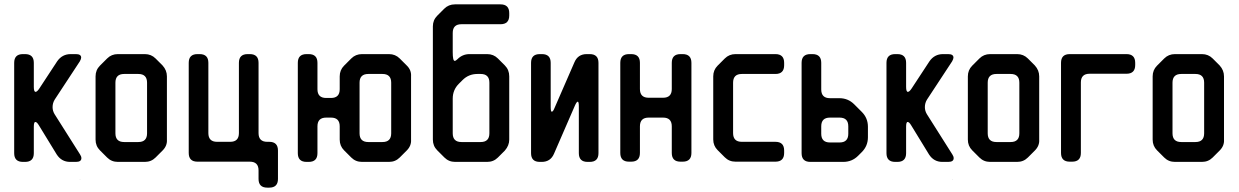

<svg xmlns="http://www.w3.org/2000/svg" viewBox="-20 -733 5680 880"><path d="M85 9H95Q135 9 135 -31V-152Q135 -174 142 -174Q149 -174 158 -159L240 -25Q262 9 301 9H328Q353 9 353 -8Q353 -16 347 -25L230 -210Q221 -225 221 -242Q221 -261 231 -277L346 -452Q352 -463 352 -469Q352 -485 328 -485H304Q265 -485 242 -452L160 -327Q150 -312 143 -312Q135 -312 135 -335V-445Q135 -485 95 -485H85Q45 -485 45 -445V-31Q45 9 85 9ZM347 91V89H346Z M471 -11Q491 9 520 9H644Q673 9 693 -11L725 -43Q747 -65 745 -93V-383Q745 -411 725 -433L693 -465Q673 -485 644 -485H520Q491 -485 471 -465L438 -432Q418 -412 418 -383V-93Q418 -64 438 -44ZM509 -122V-354Q509 -394 549 -394H614Q654 -394 654 -354V-122Q654 -82 614 -82H549Q509 -82 509 -122Z M885 8H1125Q1165 8 1165 48V87Q1165 127 1205 127H1214Q1254 127 1254 87V-43Q1254 -83 1214 -83H1205Q1165 -83 1165 -123V-445Q1165 -485 1125 -485H1115Q1075 -485 1075 -445V-123Q1075 -83 1035 -83H975Q935 -83 935 -123V-445Q935 -485 895 -485H885Q845 -485 845 -445V-32Q845 8 885 8Z M1385 9H1395Q1435 9 1435 -31V-154Q1435 -194 1475 -194H1497Q1537 -194 1537 -154V-93Q1537 -64 1557 -44L1590 -11Q1610 9 1639 9H1763Q1792 9 1812 -11L1844 -43Q1866 -65 1864 -93V-383Q1866 -412 1844 -433L1812 -465Q1792 -485 1763 -485H1639Q1610 -485 1590 -465L1557 -432Q1537 -412 1537 -383V-324Q1537 -284 1497 -284H1475Q1435 -284 1435 -324V-445Q1435 -485 1395 -485H1385Q1345 -485 1345 -445V-31Q1345 9 1385 9ZM1628 -122V-354Q1628 -394 1668 -394H1733Q1773 -394 1773 -354V-122Q1773 -82 1733 -82H1668Q1628 -82 1628 -122Z M2017 -11Q2037 9 2066 9H2213Q2242 9 2262 -11L2294 -43Q2314 -66 2314 -93V-383Q2314 -413 2294 -433L2262 -465Q2242 -485 2213 -485H2132Q2100 -485 2077 -462Q2069 -454 2064 -454Q2055 -454 2055 -494V-582Q2055 -622 2095 -622H2274Q2314 -622 2314 -662V-673Q2314 -713 2274 -713H2065Q2036 -713 2016 -693L1984 -661Q1964 -641 1964 -612V-93Q1964 -64 1984 -44ZM2055 -122V-281Q2055 -321 2083 -349L2100 -366Q2128 -394 2168 -394H2183Q2223 -394 2223 -354V-122Q2223 -82 2183 -82H2095Q2055 -82 2055 -122Z M2454 9H2463Q2503 9 2519 -28L2615 -249Q2623 -267 2628 -267Q2633 -267 2633 -245V-31Q2633 9 2673 9H2683Q2723 9 2723 -31V-445Q2723 -485 2683 -485H2669Q2629 -485 2613 -448L2522 -239Q2515 -221 2509 -221Q2504 -221 2504 -243V-445Q2504 -485 2464 -485H2454Q2414 -485 2414 -445V-31Q2414 9 2454 9Z M2823 -32Q2823 8 2863 8H2873Q2913 8 2913 -32V-154Q2913 -194 2953 -194H3019Q3059 -194 3059 -154V-32Q3059 8 3099 8H3109Q3149 8 3149 -32V-445Q3149 -485 3109 -485H3099Q3059 -485 3059 -445V-325Q3059 -285 3019 -285H2953Q2913 -285 2913 -325V-445Q2913 -485 2873 -485H2863Q2823 -485 2823 -445Z M3302 -12Q3322 8 3351 8H3534Q3574 8 3574 -32V-43Q3574 -83 3534 -83H3380Q3340 -83 3340 -123V-354Q3340 -394 3380 -394H3534Q3574 -394 3574 -434V-445Q3574 -485 3534 -485H3351Q3322 -485 3302 -465L3269 -432Q3249 -412 3249 -383V-94Q3249 -65 3269 -45Z M3694 9H3845Q3885 9 3913 -19L3930 -36Q3958 -64 3958 -104V-152Q3958 -192 3930 -220L3895 -255Q3867 -283 3827 -283H3784Q3744 -283 3744 -323V-445Q3744 -485 3704 -485H3694Q3654 -485 3654 -445V-31Q3654 9 3694 9ZM3744 -120V-154Q3744 -194 3784 -194H3828Q3868 -194 3868 -154V-120Q3868 -80 3828 -80H3784Q3744 -80 3744 -120Z M4083 9H4093Q4133 9 4133 -31V-152Q4133 -174 4140 -174Q4147 -174 4156 -159L4238 -25Q4260 9 4299 9H4326Q4351 9 4351 -8Q4351 -16 4345 -25L4228 -210Q4219 -225 4219 -242Q4219 -261 4229 -277L4344 -452Q4350 -463 4350 -469Q4350 -485 4326 -485H4302Q4263 -485 4240 -452L4158 -327Q4148 -312 4141 -312Q4133 -312 4133 -335V-445Q4133 -485 4093 -485H4083Q4043 -485 4043 -445V-31Q4043 9 4083 9ZM4345 91V89H4344Z M4469 -11Q4489 9 4518 9H4642Q4671 9 4691 -11L4723 -43Q4745 -65 4743 -93V-383Q4743 -411 4723 -433L4691 -465Q4671 -485 4642 -485H4518Q4489 -485 4469 -465L4436 -432Q4416 -412 4416 -383V-93Q4416 -64 4436 -44ZM4507 -122V-354Q4507 -394 4547 -394H4612Q4652 -394 4652 -354V-122Q4652 -82 4612 -82H4547Q4507 -82 4507 -122Z M4883 8H4894Q4934 8 4934 -32V-355Q4934 -395 4974 -395H5143Q5183 -395 5183 -435V-445Q5183 -485 5143 -485H4883Q4843 -485 4843 -445V-32Q4843 8 4883 8Z M5316 -11Q5336 9 5365 9H5489Q5518 9 5538 -11L5570 -43Q5592 -65 5590 -93V-383Q5590 -411 5570 -433L5538 -465Q5518 -485 5489 -485H5365Q5336 -485 5316 -465L5283 -432Q5263 -412 5263 -383V-93Q5263 -64 5283 -44ZM5354 -122V-354Q5354 -394 5394 -394H5459Q5499 -394 5499 -354V-122Q5499 -82 5459 -82H5394Q5354 -82 5354 -122Z"/></svg>

Font: WDXL Lubrifont SC
Style: Regular
Weight: 400
Designer: [WDXL Lubrifont] Copyright 2020-2022 (c) NightFurySL2001, Skr-ZERO; [ZCOOL QingKe HuangYou] Copyright 2018-2022 (c) The 
Version: Version 2.001;hotconv 1.1.1;makeotfexe 2.6.0